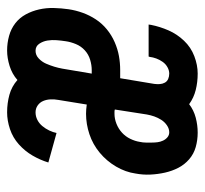

<svg xmlns="http://www.w3.org/2000/svg" viewBox="-38 -530 576 540"><g transform="rotate(90 250.0 -260.0)"><path d="M122 8Q101 8 81 2.5Q61 -3 45.5 -15Q30 -27 20.5 -44.5Q11 -62 6.5 -82Q2 -102 2.5 -123Q3 -144 6 -165Q9 -185 16 -204.5Q23 -224 34.5 -241.5Q46 -259 62.5 -272.5Q79 -286 98.5 -294.5Q118 -303 137.5 -306.5Q157 -310 177 -310H200L216 -406Q217 -414 216.5 -421.5Q216 -429 212.5 -435.5Q209 -442 202 -445Q195 -448 187 -448Q178 -448 169 -443Q160 -438 154 -429.5Q148 -421 144.5 -411.5Q141 -402 140 -393L139 -390H49L50 -397Q55 -422 65.5 -446Q76 -470 94.5 -489.5Q113 -509 138 -518.5Q163 -528 187 -528Q211 -528 233 -522.5Q255 -517 273 -504Q290 -517 311 -522.5Q332 -528 353 -528Q374 -528 393.5 -522.5Q413 -517 428 -504Q443 -491 452 -473.5Q461 -456 465.5 -436Q470 -416 471 -395Q472 -374 468 -353Q464 -325 448.5 -298.5Q433 -272 409.5 -252.5Q386 -233 357.5 -223.5Q329 -214 300 -214Q294 -214 287.5 -214.5Q281 -215 274 -216L261 -136Q259 -125 259.5 -114Q260 -103 264 -93.5Q268 -84 276.5 -78Q285 -72 296 -72Q307 -72 317 -77Q327 -82 334.5 -91Q342 -100 347 -110.5Q352 -121 354 -131L437 -108Q430 -85 417.5 -63.5Q405 -42 386 -25Q367 -8 343 0Q319 8 296 8Q270 8 246.5 1.5Q223 -5 205 -21Q188 -6 165.5 1Q143 8 122 8ZM300 -294Q314 -294 328 -299.5Q342 -305 353 -315Q364 -325 370.5 -338.5Q377 -352 379 -365Q381 -374 381 -382.5Q381 -391 381 -399Q381 -407 380 -415Q379 -423 375.5 -430.5Q372 -438 366 -443Q360 -448 352 -448Q342 -448 332.5 -441.5Q323 -435 317 -425.5Q311 -416 307.5 -406Q304 -396 302 -385L288 -295Q291 -294 294 -294Q297 -294 300 -294ZM123 -72Q135 -72 144.5 -81Q154 -90 159 -101.5Q164 -113 167.5 -124.5Q171 -136 173 -147L187 -230H177Q163 -230 148 -225.5Q133 -221 121.5 -210.5Q110 -200 104 -185.5Q98 -171 96 -157Q94 -144 93 -131Q92 -118 94 -105.5Q96 -93 103 -82.5Q110 -72 123 -72Z"/></g></svg>

Font: Iosevka Curly Slab Medium
Style: Italic
Weight: 500
Italic angle: -9°
Monospace: yes
Designer: Belleve Invis
Foundry: Belleve Invis
Version: Version 22.1.2; ttfautohint (v1.8.4)